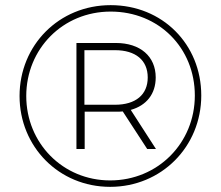

<svg xmlns="http://www.w3.org/2000/svg" viewBox="-20 -723 859 746"><path d="M408 -22C224 -22 82 -167 82 -350C82 -533 224 -678 410 -678C597 -678 737 -537 737 -352C737 -167 593 -22 408 -22ZM427 -528C507 -528 554 -489 554 -422C554 -355 507 -316 427 -316H308V-528ZM408 3C607 3 762 -153 762 -352C762 -551 611 -703 410 -703C209 -703 56 -547 56 -350C56 -153 209 3 408 3ZM309 -289H430C439 -289 448 -289 457 -290L552 -144H586L488 -296C549 -313 585 -358 585 -422C585 -504 525 -556 430 -556H277V-144H309Z"/></svg>

Font: Montserrat-Alt1 ExtLt
Style: Regular
Weight: 200
Designer: Differentunic
Foundry: Differentunic
Version: Version 7.222